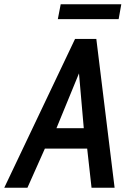

<svg xmlns="http://www.w3.org/2000/svg" viewBox="-61 -883 612 903"><path d="M-41 0 292 -700H392L478 0H369.5L349 -184H150L68 0ZM204.5 -280H333L310.5 -538ZM211 -793 224.5 -863H509.5L497 -793Z"/></svg>

Font: Cabin Condensed Medium
Style: Italic
Weight: 500
Width: 3
Italic angle: -10°
Designer: Pablo Impallari
Foundry: Pablo Impallari. http://www.impallari.com Igino Marini. http://www.ikern.com
Version: Version 3.001; ttfautohint (v1.8.3)